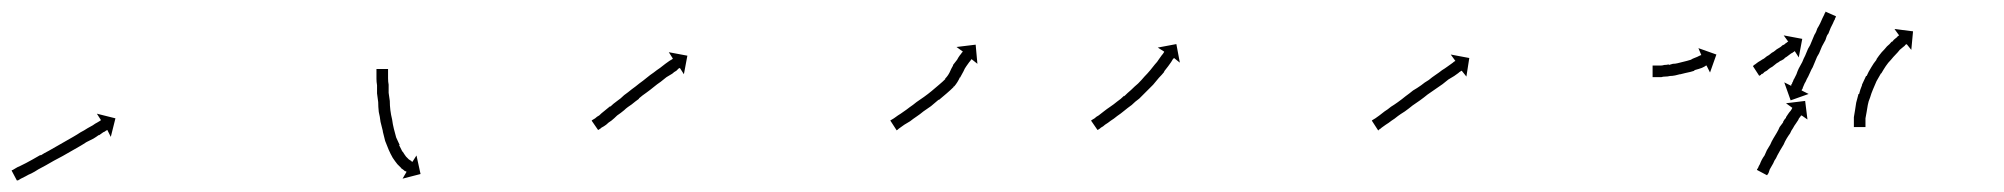

<svg xmlns="http://www.w3.org/2000/svg" viewBox="-22 -290 3455 331"><path d="M0 3Q2 2 5 0Q8 -2 13 -4Q17 -6 23 -9Q28 -12 34 -15Q41 -19 48 -23V-22Q54 -26 62 -30Q69 -34 76 -38Q83 -42 90 -46Q97 -50 104 -54Q111 -58 117 -62Q123 -65 129 -69Q134 -72 138 -74Q142 -77 146 -79Q148 -80 151 -82Q151 -82 152 -83L145 -94L177 -86L169 -54L163 -66Q162 -65 161 -65Q159 -63 156 -62Q153 -60 149 -57H148Q144 -54 139 -51Q133 -48 127 -45Q121 -41 114 -37Q107 -33 100 -29Q93 -25 86 -21Q78 -17 71 -13Q64 -9 57 -5Q50 -1 44 2Q38 6 32 9Q27 11 22 14Q18 16 14 18Q11 20 9 21Q8 21 7 21L-2 4Q-1 3 0 3Z M647 -169Q647 -167 647 -163Q647 -159 647 -155Q647 -155 647 -155Q647 -155 647 -155Q647 -155 647 -155Q647 -155 647 -155Q647 -149 648 -144Q648 -144 648 -144Q648 -144 648 -144Q648 -144 648 -144Q648 -144 648 -144Q648 -137 648 -130Q648 -130 648 -130Q648 -130 648 -130Q648 -130 648 -130Q648 -130 648 -130Q649 -123 650 -116Q650 -116 650 -116Q650 -116 650 -116Q650 -116 650 -116Q650 -116 650 -116Q650 -108 651 -100Q651 -100 651 -100Q651 -100 651 -100Q651 -100 651 -100Q651 -100 651 -100Q652 -92 654 -84Q654 -84 654 -84Q654 -84 654 -84Q654 -84 654 -84Q654 -84 654 -84Q655 -76 657 -68Q657 -68 657 -68Q657 -68 657 -68Q657 -68 657 -68Q657 -68 657 -68Q659 -60 661 -53Q661 -53 661 -53Q661 -53 661 -53Q661 -53 661 -53Q661 -53 661 -53Q664 -46 667 -40Q667 -40 666.5 -40Q666 -40 666 -40Q666 -40 666 -40Q666 -40 666 -40Q669 -34 672 -28Q672 -28 672 -28Q672 -28 672 -29Q672 -29 672 -29Q672 -29 672 -29Q675 -24 678 -20Q678 -20 678 -20Q678 -20 678 -20Q678 -20 678 -20Q678 -20 678 -20Q681 -17 684 -14Q684 -14 684 -14Q684 -14 684 -15Q684 -15 683.5 -15Q683 -15 683 -15Q686 -13 688 -12Q688 -12 688 -12Q688 -12 687 -12Q687 -12 687 -12Q687 -12 687 -12Q688 -11 689 -11L696 -22L703 10L672 18L679 6Q678 6 677 5Q677 5 676.5 5Q676 5 676 5Q676 5 676 5Q676 5 676 5Q674 3 671 1Q671 1 671 1Q671 1 671 1Q670 1 670 0.5Q670 0 670 0Q667 -3 663 -7Q663 -7 663 -7Q663 -7 663 -7Q663 -7 663 -7Q663 -7 663 -7Q659 -12 655 -18Q655 -18 655 -18Q655 -18 655 -18Q655 -18 655 -18Q655 -18 655 -18Q651 -25 648 -32Q648 -32 648 -32Q648 -32 648 -32Q648 -32 648 -32Q648 -32 648 -32Q645 -39 642 -47Q642 -47 642 -47Q642 -47 642 -47Q642 -47 642 -47Q642 -47 642 -47Q640 -55 638 -63Q638 -63 638 -63Q638 -63 638 -63Q638 -63 638 -63.5Q638 -64 638 -64Q636 -72 634 -80Q634 -80 634 -80Q634 -80 634 -80Q634 -80 634 -80Q634 -80 634 -80Q633 -89 631 -97Q631 -97 631 -97Q631 -97 631 -97Q631 -97 631 -97Q631 -97 631 -97Q630 -106 630 -114Q630 -114 630 -114Q630 -114 630 -114Q630 -114 630 -114Q630 -114 630 -114Q629 -121 628 -129Q628 -129 628 -129Q628 -129 628 -129Q628 -129 628 -129Q628 -129 628 -129Q628 -136 628 -143Q628 -143 628 -143Q628 -143 628 -143Q628 -143 628 -143Q628 -143 628 -143Q627 -149 627 -154Q627 -154 627 -154Q627 -154 627 -154Q627 -154 627 -154Q627 -154 627 -154Q627 -159 627 -163Q627 -167 627 -169Q627 -170 627 -171H647Q647 -170 647 -169Z M999 -83Q1001 -84 1004 -86Q1004 -86 1004 -86Q1004 -86 1004 -86Q1004 -86 1004 -86Q1004 -86 1004 -86Q1007 -89 1011 -91Q1011 -91 1011 -91Q1011 -91 1011 -91Q1011 -91 1011 -91Q1011 -91 1011 -91Q1015 -95 1019 -98Q1024 -102 1030 -107V-106Q1035 -111 1042 -116Q1045 -118 1048 -120.5Q1051 -123 1054 -126Q1061 -131 1067 -136Q1074 -141 1080 -146Q1087 -151 1093 -156Q1099 -161 1105 -165Q1110 -169 1116 -173Q1121 -177 1125 -180Q1129 -183 1132 -185Q1135 -187 1137 -188Q1138 -189 1138 -189L1131 -200L1163 -194L1157 -162L1150 -173Q1149 -172 1148 -172Q1146 -170 1144 -168Q1140 -166 1137 -163Q1132 -160 1127 -157Q1122 -153 1117 -149Q1111 -145 1105 -140Q1099 -135 1092 -130Q1086 -126 1079 -120H1080Q1073 -115 1067 -110Q1064 -108 1060.5 -105.5Q1057 -103 1054 -100Q1048 -95 1042 -91Q1037 -86 1032 -82Q1027 -79 1023 -75Q1023 -75 1023 -75Q1023 -75 1023 -75Q1023 -75 1023 -75Q1023 -75 1023 -75Q1019 -72 1015 -70Q1015 -70 1015 -70Q1015 -70 1015 -70Q1015 -70 1015 -70Q1015 -70 1015 -70Q1013 -68 1011 -67Q1010 -66 1009 -66L998 -82Q998 -82 999 -83Z M1514 -83Q1516 -84 1519 -86Q1522 -88 1526 -91Q1531 -94 1535 -97Q1541 -101 1546 -105Q1552 -109 1558 -114Q1565 -119 1571 -123Q1571 -123 1571 -123Q1571 -123 1571 -123Q1571 -123 1571 -123Q1571 -123 1571 -123Q1578 -128 1584 -133Q1584 -133 1584 -133Q1584 -133 1584 -133Q1584 -133 1584 -133Q1584 -133 1584 -133Q1591 -139 1597 -144Q1597 -144 1597 -144Q1597 -144 1597 -144Q1597 -144 1597 -144Q1597 -144 1597 -144Q1603 -149 1608 -154Q1608 -154 1608 -154Q1608 -154 1608 -154Q1608 -154 1607.5 -154Q1607 -154 1607 -154Q1612 -159 1615 -165Q1615 -165 1615 -165Q1615 -165 1615 -165Q1615 -165 1615 -165Q1615 -165 1615 -165Q1618 -172 1621 -177Q1621 -177 1621 -177Q1621 -177 1621 -178Q1621 -178 1621 -178Q1621 -178 1621 -178Q1625 -183 1628 -187Q1628 -187 1628 -187Q1628 -187 1628 -187Q1628 -187 1628 -187Q1628 -187 1628 -187Q1630 -191 1633 -195Q1633 -195 1633 -195Q1633 -195 1633 -195Q1633 -195 1633 -195Q1633 -195 1633 -195Q1635 -197 1636 -199Q1636 -199 1636 -199Q1636 -199 1636 -199Q1636 -199 1636 -199Q1636 -199 1636 -199Q1637 -200 1638 -201L1627 -209L1660 -213L1663 -180L1653 -188Q1653 -188 1652 -187Q1652 -187 1652 -187Q1652 -187 1652 -187Q1652 -187 1652 -187Q1652 -187 1652 -187Q1651 -185 1649 -183Q1649 -183 1649 -183Q1649 -183 1649 -183Q1649 -183 1649 -183Q1649 -183 1649 -183Q1647 -180 1644 -176Q1644 -176 1644 -176Q1644 -176 1644 -176Q1644 -176 1644 -176Q1644 -176 1644 -176Q1641 -172 1639 -167Q1639 -167 1639 -167Q1639 -167 1639 -167Q1639 -167 1639 -167Q1639 -167 1639 -167Q1636 -162 1633 -156Q1633 -156 1633 -156Q1633 -156 1633 -157Q1633 -157 1633 -157Q1633 -157 1633 -157Q1629 -148 1623 -141Q1623 -141 1623 -141Q1623 -141 1622 -141Q1622 -141 1622 -140.5Q1622 -140 1622 -140Q1617 -135 1610 -129Q1610 -129 1610 -129Q1610 -129 1610 -129Q1610 -129 1610 -129Q1610 -129 1610 -129Q1603 -123 1597 -118Q1597 -118 1597 -118Q1597 -118 1597 -118Q1597 -118 1596.5 -118Q1596 -118 1596 -118Q1590 -113 1583 -107Q1583 -107 1583 -107Q1583 -107 1583 -107Q1583 -107 1583 -107Q1583 -107 1583 -107Q1577 -103 1570 -98Q1564 -93 1558 -89Q1552 -85 1547 -81Q1542 -78 1537 -75Q1533 -72 1530 -70Q1527 -68 1525 -66Q1524 -66 1524 -65L1513 -82Q1513 -83 1514 -83Z M1860 -83Q1862 -84 1865 -86Q1868 -89 1872 -91Q1876 -94 1881 -98Q1886 -102 1892 -106Q1892 -106 1892 -106Q1892 -106 1892 -106Q1892 -106 1892 -106Q1892 -106 1892 -106Q1898 -110 1904 -115Q1904 -115 1904 -115Q1904 -115 1904 -115Q1904 -115 1904 -115Q1904 -115 1904 -115Q1910 -119 1916 -125Q1916 -125 1916 -125Q1916 -125 1916 -124Q1916 -124 1916 -124Q1916 -124 1916 -124Q1922 -130 1928 -135Q1928 -135 1928 -135Q1928 -135 1928 -135Q1928 -135 1928 -135Q1928 -135 1928 -135Q1934 -141 1940 -146Q1940 -146 1940 -146Q1940 -146 1940 -146Q1940 -146 1940 -146Q1940 -146 1940 -146Q1946 -152 1951 -158Q1951 -158 1951 -158Q1951 -158 1951 -158Q1951 -158 1951 -158Q1951 -158 1951 -158Q1956 -163 1961 -169Q1961 -169 1961 -169Q1961 -169 1961 -169Q1961 -169 1961 -169Q1961 -169 1961 -169Q1965 -174 1969 -179Q1969 -179 1969 -179Q1969 -179 1969 -179Q1969 -179 1969 -179Q1969 -179 1969 -179Q1973 -183 1976 -188Q1976 -188 1976 -188Q1976 -188 1976 -188Q1976 -188 1976 -188Q1976 -188 1976 -188Q1978 -191 1981 -195Q1981 -195 1981 -195Q1981 -195 1981 -195Q1981 -195 1981 -195Q1981 -195 1981 -195Q1983 -197 1984 -199Q1985 -200 1985 -201L1974 -208L2006 -214L2012 -182L2002 -190Q2001 -189 2000 -188Q1999 -186 1997 -183Q1997 -183 1997 -183Q1997 -183 1997 -183Q1997 -183 1997 -183Q1997 -183 1997 -183Q1995 -180 1992 -176Q1992 -176 1992 -176Q1992 -176 1992 -176Q1992 -176 1992 -176Q1992 -176 1992 -176Q1988 -171 1985 -167Q1985 -167 1985 -167Q1985 -167 1985 -167Q1985 -166 1985 -166Q1985 -166 1985 -166Q1981 -161 1976 -156Q1976 -156 1976 -156Q1976 -156 1976 -156Q1976 -156 1976 -156Q1976 -156 1976 -156Q1971 -150 1966 -144Q1966 -144 1966 -144Q1966 -144 1966 -144Q1966 -144 1966 -144Q1966 -144 1966 -144Q1960 -138 1954 -132Q1954 -132 1954 -132Q1954 -132 1954 -132Q1954 -132 1954 -132Q1954 -132 1954 -132Q1948 -126 1942 -120Q1942 -120 1942 -120Q1942 -120 1942 -120Q1942 -120 1942 -120Q1942 -120 1942 -120Q1935 -115 1929 -109Q1929 -109 1929 -109Q1929 -109 1929 -109Q1929 -109 1929 -109Q1929 -109 1929 -109Q1922 -104 1916 -99Q1916 -99 1916 -99Q1916 -99 1916 -99Q1916 -99 1916 -99Q1916 -99 1916 -99Q1910 -94 1904 -90Q1904 -90 1904 -90Q1904 -90 1904 -90Q1904 -90 1904 -90Q1904 -90 1904 -90Q1898 -85 1893 -82Q1888 -78 1883 -75Q1880 -72 1876 -70Q1874 -68 1872 -67Q1871 -66 1870 -66L1859 -82Q1859 -82 1860 -83Z M2344 -83Q2346 -84 2349 -86Q2352 -88 2356 -91Q2360 -94 2365 -98Q2370 -101 2376 -106Q2381 -109 2388 -114Q2395 -119 2401 -124Q2408 -129 2414 -134Q2421 -138 2428 -143Q2434 -148 2441 -152Q2447 -157 2453 -161Q2459 -165 2464 -169Q2469 -172 2473 -175Q2477 -178 2480 -180Q2483 -182 2485 -184Q2486 -184 2487 -185L2479 -196L2511 -190L2506 -158L2498 -168Q2497 -168 2496 -167Q2494 -166 2492 -164Q2489 -162 2485 -159Q2480 -156 2475 -153Q2470 -149 2465 -145Q2459 -141 2452 -136Q2446 -132 2439 -127Q2433 -122 2426 -117Q2420 -113 2413 -108Q2407 -103 2400 -98Q2392 -93 2388 -90Q2382 -85 2377 -82Q2372 -78 2367 -75Q2363 -72 2360 -70Q2358 -68 2356 -67Q2355 -66 2354 -65L2343 -82Q2343 -82 2344 -83Z M2828 -177Q2829 -177 2831 -177Q2831 -177 2831 -177Q2831 -177 2831 -177Q2831 -177 2831 -177Q2831 -177 2831 -177Q2833 -177 2835 -177Q2835 -177 2835 -177Q2835 -177 2835 -177Q2835 -177 2835 -177Q2835 -177 2835 -177Q2838 -177 2841 -177Q2841 -177 2841 -177Q2841 -177 2841 -177Q2841 -177 2841 -177Q2841 -177 2841 -177Q2844 -177 2847 -178Q2847 -178 2847 -178Q2847 -178 2847 -178Q2847 -178 2847 -178Q2847 -178 2847 -178Q2851 -178 2855 -179Q2855 -179 2855 -179Q2855 -179 2855 -178Q2855 -178 2855 -178Q2855 -178 2855 -178Q2858 -179 2862 -180Q2862 -180 2862 -180Q2862 -180 2862 -180Q2862 -180 2862 -180Q2862 -180 2862 -180Q2866 -180 2870 -181Q2870 -181 2870 -181Q2870 -181 2870 -181Q2870 -181 2870 -181Q2870 -181 2870 -181Q2874 -182 2878 -183Q2878 -183 2878 -183Q2878 -183 2878 -183Q2878 -183 2878 -183Q2878 -183 2878 -183Q2882 -184 2886 -185Q2886 -185 2886 -185Q2886 -185 2886 -185Q2886 -185 2886 -185Q2886 -185 2886 -185Q2889 -186 2893 -187Q2893 -187 2893 -187Q2893 -187 2893 -187Q2893 -187 2893 -187Q2893 -187 2893 -187Q2896 -189 2899 -190Q2899 -190 2899 -190Q2899 -190 2899 -190Q2899 -190 2899 -190Q2899 -190 2899 -190Q2902 -191 2904 -192Q2904 -192 2904 -192Q2904 -192 2904 -192Q2904 -192 2904 -192Q2904 -192 2904 -192Q2906 -193 2908 -194Q2908 -194 2908 -194Q2908 -194 2908 -194Q2908 -194 2908 -194Q2908 -194 2908 -194Q2909 -194 2910 -195Q2911 -195 2911 -195L2906 -207L2937 -196L2926 -165L2920 -177Q2920 -177 2919 -177Q2918 -176 2916 -175Q2916 -175 2916 -175Q2916 -175 2916 -175Q2916 -175 2916 -175Q2916 -175 2916 -175Q2914 -174 2912 -173Q2912 -173 2912 -173Q2912 -173 2912 -173Q2912 -173 2912 -173Q2912 -173 2912 -173Q2909 -172 2906 -171Q2906 -171 2906 -171Q2906 -171 2906 -171Q2906 -171 2906 -171Q2906 -171 2906 -171Q2903 -170 2899 -169Q2899 -169 2899 -169Q2899 -169 2899 -169Q2899 -168 2899 -168Q2899 -168 2899 -168Q2896 -167 2892 -166Q2892 -166 2892 -166Q2892 -166 2892 -166Q2892 -166 2892 -166Q2892 -166 2892 -166Q2888 -165 2883 -164Q2883 -164 2883 -164Q2883 -164 2883 -164Q2883 -164 2883 -164Q2883 -164 2883 -164Q2879 -163 2875 -162Q2875 -162 2875 -162Q2875 -162 2874 -162Q2874 -162 2874 -162Q2874 -162 2874 -162Q2870 -161 2866 -160Q2866 -160 2866 -160Q2866 -160 2866 -160Q2866 -160 2866 -160Q2866 -160 2866 -160Q2861 -159 2857 -159Q2857 -159 2857 -159Q2857 -159 2857 -159Q2857 -159 2857 -159Q2857 -159 2857 -159Q2853 -158 2849 -158Q2849 -158 2849 -158Q2849 -158 2849 -158Q2849 -158 2849 -158Q2849 -158 2849 -158Q2845 -158 2842 -157Q2842 -157 2842 -157Q2842 -157 2842 -157Q2842 -157 2842 -157Q2842 -157 2842 -157Q2839 -157 2836 -157Q2836 -157 2836 -157Q2836 -157 2836 -157Q2836 -157 2836 -157Q2836 -157 2836 -157Q2833 -157 2831 -157Q2831 -157 2831 -157Q2831 -157 2831 -157Q2831 -157 2831 -157Q2831 -157 2831 -157Q2829 -157 2828 -157Q2827 -157 2827 -157V-177Q2828 -177 2828 -177Z M3000 -176Q3001 -177 3002 -178Q3004 -179 3005 -180Q3008 -182 3009 -183Q3011 -184 3014 -186Q3015 -187 3019 -189Q3020 -190 3021.5 -191Q3023 -192 3024 -193Q3026 -194 3027.5 -195Q3029 -196 3030 -197Q3031 -198 3032.5 -199Q3034 -200 3036 -201Q3040 -204 3041 -205Q3043 -206 3046 -208Q3048 -209 3051 -212Q3052 -212 3055 -214Q3056 -215 3056.5 -215.5Q3057 -216 3058 -216Q3058 -217 3058.5 -217Q3059 -217 3060 -218Q3060 -218 3061 -218L3053 -229L3085 -223L3079 -191L3072 -202Q3072 -202 3071.5 -201.5Q3071 -201 3071 -201Q3070 -200 3069 -200Q3069 -199 3066 -198Q3065 -197 3064 -196.5Q3063 -196 3062 -195Q3061 -194 3058 -192Q3056 -191 3055 -190Q3054 -189 3053 -188Q3051 -187 3049.5 -186Q3048 -185 3047 -185Q3046 -184 3044.5 -183Q3043 -182 3041 -181Q3040 -180 3038.5 -179Q3037 -178 3036 -177Q3034 -175 3030 -173Q3027 -171 3025 -169Q3024 -168 3020 -166Q3019 -165 3017 -163Q3016 -163 3015 -162.5Q3014 -162 3014 -161Q3012 -160 3012 -160Q3011 -160 3011 -159L3000 -176Q3000 -176 3000 -176ZM3143 -261Q3142 -259 3141.5 -258Q3141 -257 3141 -256Q3140 -255 3139.5 -253.5Q3139 -252 3138 -250Q3137 -248 3136 -246Q3135 -244 3134 -242Q3133 -239 3130 -232Q3128 -230 3127 -227Q3126 -224 3125 -221Q3122 -216 3119 -210Q3116 -203 3114 -198Q3112 -195 3110.5 -192Q3109 -189 3108 -186Q3107 -183 3105.5 -180Q3104 -177 3103 -174Q3101 -171 3098 -164Q3095 -157 3093 -154Q3091 -149 3089 -146Q3088 -144 3086 -139Q3086 -138 3085.5 -137Q3085 -136 3084 -135Q3084 -134 3084 -134L3096 -128L3065 -117L3054 -148L3066 -142Q3066 -143 3066 -144Q3067 -145 3067.5 -146Q3068 -147 3068 -148Q3069 -149 3069.5 -151Q3070 -153 3071 -154Q3072 -156 3073 -158Q3074 -160 3075 -162Q3076 -165 3077 -167.5Q3078 -170 3079 -172Q3083 -179 3085 -183Q3086 -186 3087.5 -189Q3089 -192 3090 -194Q3091 -197 3092.5 -200Q3094 -203 3095 -206Q3097 -209 3098.5 -212Q3100 -215 3101 -218Q3102 -221 3103.5 -224Q3105 -227 3106 -230Q3108 -233 3109 -235.5Q3110 -238 3111 -241Q3113 -244 3116 -250Q3118 -255 3120 -259Q3121 -261 3123 -265Q3123 -266 3125 -269Q3125 -269 3125 -269.5Q3125 -270 3125 -270L3143 -262Q3143 -262 3143 -261.5Q3143 -261 3143 -261ZM3007 2Q3008 1 3009 -1Q3010 -4 3012 -7Q3013 -10 3015 -14Q3017 -18 3020 -22Q3022 -27 3024 -31Q3027 -36 3030 -41Q3032 -46 3035 -51Q3038 -56 3041 -61Q3044 -66 3046 -71Q3046 -71 3046 -71Q3046 -71 3046 -71Q3046 -71 3046 -71Q3046 -71 3046 -71Q3049 -75 3052 -79Q3052 -79 3052 -79.5Q3052 -80 3052 -80Q3052 -80 3052 -80Q3052 -80 3052 -80Q3054 -84 3057 -87Q3057 -87 3057 -87Q3057 -87 3057 -87Q3057 -87 3057 -87.5Q3057 -88 3057 -88Q3059 -91 3061 -94Q3061 -94 3061 -94Q3061 -94 3061 -94Q3061 -94 3061 -94Q3061 -94 3061 -94Q3063 -97 3065 -99Q3065 -99 3065 -99Q3065 -99 3065 -99Q3065 -99 3065 -99Q3065 -99 3065 -99Q3066 -101 3067 -102Q3067 -102 3067 -102Q3067 -102 3067 -102Q3067 -102 3067 -102Q3067 -102 3067 -102Q3067 -103 3068 -104L3057 -112L3090 -116L3094 -84L3084 -91Q3083 -91 3083 -90Q3083 -90 3083 -90Q3083 -90 3083 -90Q3083 -90 3083 -90.5Q3083 -91 3083 -91Q3082 -89 3081 -88Q3081 -88 3081 -88Q3081 -88 3081 -88Q3081 -88 3081 -88Q3081 -88 3081 -88Q3079 -86 3078 -83Q3078 -83 3078 -83Q3078 -83 3078 -83Q3078 -83 3078 -83Q3078 -83 3078 -83Q3076 -80 3074 -77Q3074 -77 3074 -77Q3074 -77 3074 -77Q3074 -77 3074 -77Q3074 -77 3074 -77Q3071 -73 3069 -69Q3069 -69 3069 -69Q3069 -69 3069 -69Q3069 -69 3069 -69Q3069 -69 3069 -69Q3066 -65 3064 -60Q3064 -60 3064 -60Q3064 -60 3064 -60Q3064 -60 3064 -60Q3064 -60 3064 -60Q3061 -56 3058 -51Q3055 -46 3053 -41Q3050 -36 3047 -31Q3045 -27 3042 -22Q3040 -17 3037 -13Q3035 -8 3033 -5Q3031 -1 3029 2Q3028 5 3027 8Q3026 10 3025 11Q3025 12 3024 12L3007 3Q3007 3 3007 2ZM3174 -73Q3174 -73 3174 -73Q3174 -73 3174 -73Q3174 -73 3174 -73Q3174 -73 3174 -73Q3174 -76 3174 -79Q3174 -79 3174 -79Q3174 -79 3174 -79Q3174 -79 3174 -79Q3174 -79 3174 -79Q3174 -83 3174 -88Q3174 -88 3174 -88Q3174 -88 3174 -88Q3174 -88 3174 -88Q3174 -88 3174 -88Q3175 -94 3176 -100Q3176 -100 3176 -100Q3176 -100 3176 -100Q3176 -100 3176 -100Q3176 -100 3176 -100Q3177 -106 3178 -113Q3178 -113 3178 -113Q3178 -113 3178 -113Q3178 -113 3178 -113Q3178 -113 3178 -113Q3180 -121 3182 -128Q3182 -128 3182.5 -128Q3183 -128 3183 -128Q3183 -128 3183 -128Q3183 -128 3183 -128Q3185 -136 3188 -143Q3188 -143 3188 -143.5Q3188 -144 3188 -144Q3188 -144 3188 -144Q3188 -144 3188 -144Q3192 -152 3195 -159Q3195 -159 3195 -159Q3195 -159 3196 -159Q3196 -159 3196 -159Q3196 -159 3196 -159Q3199 -166 3204 -174Q3204 -174 3204 -174Q3204 -174 3204 -174Q3204 -174 3204 -174Q3204 -174 3204 -174Q3208 -181 3213 -187Q3213 -187 3213 -187Q3213 -187 3213 -187Q3213 -188 3213 -188Q3213 -188 3213 -188Q3217 -194 3222 -200Q3222 -200 3222 -200Q3222 -200 3222 -200Q3222 -200 3222 -200Q3222 -200 3222 -200Q3227 -205 3231 -210Q3231 -210 3231 -210Q3231 -210 3231 -210Q3231 -210 3231 -210Q3231 -210 3231 -210Q3236 -214 3239 -218Q3239 -218 3239 -218Q3239 -218 3240 -218Q3240 -218 3240 -218Q3240 -218 3240 -218Q3243 -222 3246 -224Q3246 -224 3246 -224Q3246 -224 3246 -224Q3246 -224 3246 -224Q3246 -224 3246 -224Q3249 -226 3250 -228Q3250 -228 3250 -228Q3250 -228 3250 -228Q3251 -228 3251 -228Q3251 -228 3251 -228Q3251 -229 3252 -229L3244 -240L3276 -236L3273 -204L3265 -214Q3264 -213 3263 -213Q3263 -213 3263 -213Q3263 -213 3263 -213Q3263 -213 3263 -213Q3263 -213 3263 -213Q3262 -211 3259 -209Q3259 -209 3259 -209Q3259 -209 3259 -209Q3259 -209 3259 -209Q3259 -209 3259 -209Q3257 -207 3253 -204Q3253 -204 3253 -204Q3253 -204 3253 -204Q3253 -204 3253 -204Q3253 -204 3253 -204Q3250 -200 3246 -196Q3246 -196 3246 -196Q3246 -196 3246 -196Q3246 -196 3246 -196Q3246 -196 3246 -196Q3242 -192 3238 -187Q3238 -187 3238 -187Q3238 -187 3238 -187Q3238 -187 3238 -187Q3238 -187 3238 -187Q3233 -182 3229 -176Q3229 -176 3229 -176Q3229 -176 3229 -176Q3229 -176 3229 -176Q3229 -176 3229 -176Q3225 -170 3221 -163Q3221 -163 3221 -163Q3221 -163 3221 -163Q3221 -163 3221 -163.5Q3221 -164 3221 -164Q3217 -157 3213 -150Q3213 -150 3213 -150Q3213 -150 3213 -150Q3213 -150 3213 -150Q3213 -150 3213 -150Q3210 -143 3207 -136Q3207 -136 3207 -136Q3207 -136 3207 -136Q3207 -136 3207 -136Q3207 -136 3207 -136Q3204 -129 3202 -122Q3202 -122 3202 -122Q3202 -122 3202 -122Q3202 -122 3202 -122Q3202 -122 3202 -122Q3199 -115 3198 -109Q3198 -109 3198 -109Q3198 -109 3198 -109Q3198 -109 3198 -109Q3198 -109 3198 -109Q3197 -103 3196 -97Q3196 -97 3196 -97Q3196 -97 3196 -97Q3196 -97 3196 -97Q3196 -97 3196 -97Q3195 -91 3194 -86Q3194 -86 3194 -86Q3194 -86 3194 -86Q3194 -86 3194 -86Q3194 -86 3194 -86Q3194 -82 3194 -78Q3194 -78 3194 -78Q3194 -78 3194 -78Q3194 -78 3194 -78Q3194 -78 3194 -78Q3194 -75 3194 -73Q3194 -73 3194 -73Q3194 -73 3194 -73Q3194 -73 3194 -73Q3194 -73 3194 -73Q3194 -72 3194 -71H3174Q3174 -72 3174 -73Z"/></svg>

Font: FRB American Cursive Just Arrows Thin
Style: Italic
Weight: 100
Italic angle: -25°
Version: Version 2.0;Modular Font Editor K font №1